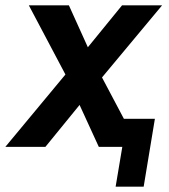

<svg xmlns="http://www.w3.org/2000/svg" viewBox="-38 -550 634 719"><path d="M395 149H500L542 -105H426L344 -260L569 -530H419L291 -373L220 -530H70L207 -271L-18 0H132L260 -157L332 0H420Z"/></svg>

Font: Iosevka Sparkle
Style: Bold Italic
Weight: 700
Italic angle: -9°
Designer: Belleve Invis
Foundry: Belleve Invis
Version: Version 4.5.0; ttfautohint (v1.8.3)